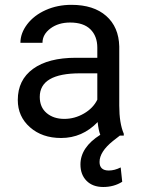

<svg xmlns="http://www.w3.org/2000/svg" viewBox="-20 -558 584 790"><path d="M392.6 -3.4Q385.3 -22 381.8 -55.7Q318.8 9.8 231.4 9.8Q153.3 9.8 103.3 -34.4Q53.2 -78.6 53.2 -146.5Q53.2 -229 116 -274.7Q178.7 -320.3 292.5 -320.3H380.4V-361.8Q380.4 -409.2 352.1 -437.3Q323.7 -465.3 268.6 -465.3Q220.2 -465.3 187.5 -440.9Q154.8 -416.5 154.8 -381.8H64Q64 -421.4 92 -458.3Q120.1 -495.1 168.2 -516.6Q216.3 -538.1 273.9 -538.1Q365.2 -538.1 417 -492.4Q468.8 -446.8 470.7 -366.7V-123.5Q470.7 -50.8 489.3 -7.8V0H473.1L444.8 22Q389.6 66.4 389.6 108.4Q389.6 143.6 427.7 143.6Q451.2 143.6 476.6 130.9L482.9 189.9Q448.7 211.4 404.8 211.4Q361.3 211.4 336.2 186Q311 160.6 311 118.7Q311 48.3 392.6 -3.4ZM244.6 -68.8Q287.1 -68.8 325.2 -90.8Q363.3 -112.8 380.4 -147.9V-256.3H309.6Q143.6 -256.3 143.6 -159.2Q143.6 -116.7 171.9 -92.8Q200.2 -68.8 244.6 -68.8Z"/></svg>

Font: Roboto
Style: Regular
Weight: 400
Designer: Google
Version: Version 2.134; 2016; ttfautohint (v1.6)